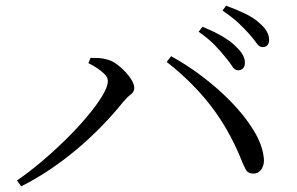

<svg xmlns="http://www.w3.org/2000/svg" viewBox="-20 -739 1040 673"><path d="M814.3 -492.5Q802.9 -492.5 793.6 -507.2Q784.3 -521.9 768.5 -540.5Q753.2 -559.9 731.2 -582.4Q709.2 -604.9 676.2 -627.6L689.7 -645.1Q727.4 -629.8 756.6 -613.1Q785.8 -596.5 803.7 -579Q822.6 -561.3 830.5 -547.4Q838.4 -533.5 838.4 -518.7Q838.4 -506.4 831.9 -499.5Q825.4 -492.5 814.3 -492.5ZM39.5 -106.4Q77.9 -132.6 121.9 -169.3Q165.8 -206.1 207.4 -246.8Q249 -287.5 282.9 -327.5Q316.9 -367.6 337.4 -401.1Q358 -434.5 358 -455.5Q358 -467.6 346.5 -479.2Q335.1 -490.8 319.1 -501.1Q303.1 -511.3 289.8 -517.6L297.3 -536.1Q308.8 -536.3 324.9 -535.6Q341 -534.9 356.5 -530.1Q372.5 -526.2 388.7 -514.4Q405 -502.7 419.2 -487.4Q433.4 -472.2 442 -457.3Q450.7 -442.3 450.7 -431Q450.7 -416.9 437.9 -407.4Q425.1 -397.9 411 -380.9Q376.9 -338.3 335.9 -296.2Q294.9 -254.1 249.2 -215.7Q203.4 -177.2 154.1 -144.2Q104.9 -111.1 54.3 -85.9ZM868.3 -130.4Q849.4 -130.2 841.3 -145Q833.2 -159.7 821.4 -189.9Q779.4 -290.4 716.6 -371.1Q653.8 -451.8 564.4 -521.9L579.9 -542Q633.1 -513 688 -471.7Q743 -430.3 790.1 -382Q837.1 -333.7 867.8 -284.1Q898.6 -234.5 904.3 -188.9Q906.9 -171.2 902.2 -157.8Q897.5 -144.5 888.8 -137.6Q880.1 -130.6 868.3 -130.4ZM900.3 -573.9Q888.3 -573.9 878.6 -588.4Q868.8 -602.9 852.5 -621.1Q834.9 -640.5 814.5 -659.7Q794 -678.8 759.9 -701.8L772.4 -719.1Q810.3 -705.2 839.6 -691Q868.9 -676.9 886.2 -660.9Q905.9 -644.7 914.6 -629.6Q923.3 -614.5 923.3 -599.6Q923.3 -587.2 917.3 -580.5Q911.2 -573.9 900.3 -573.9Z"/></svg>

Font: Noto Serif HK ExtraLight
Style: Regular
Weight: 200
Designer: Ryoko NISHIZUKA 西塚涼子 (kana & ideographs); Frank Grießhammer (Latin, Greek & Cyrillic); Wenlong ZHANG 张文龙 (bopomofo); San
Foundry: Adobe
Version: Version 2.002-H1;hotconv 1.1.0;makeotfexe 2.6.0